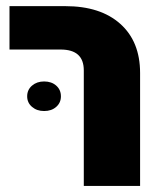

<svg xmlns="http://www.w3.org/2000/svg" viewBox="-20 -611 540 631"><path d="M255.4 0V-379.4Q255.4 -414.1 236.3 -431.2Q217.3 -448.2 179.2 -448.2H11.2V-590.8H194.8Q310.1 -590.8 375.2 -532.7Q440.4 -474.6 440.4 -371.1V0ZM125 -246.1Q101.1 -246.1 85.2 -259.8Q69.3 -273.4 69.3 -294.4Q69.3 -315.9 85.2 -329.6Q101.1 -343.3 125 -343.3Q149.4 -343.3 164.8 -329.6Q180.2 -315.9 180.2 -294.4Q180.2 -273.4 164.8 -259.8Q149.4 -246.1 125 -246.1Z"/></svg>

Font: Heebo Black
Style: Regular
Weight: 900
Designer: Oded Ezer
Foundry: Ezer Type House
Version: Version 3.100